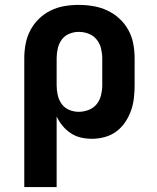

<svg xmlns="http://www.w3.org/2000/svg" viewBox="-20 -558 640 783"><path d="M79 205V-320Q79 -350 84.5 -379Q90 -408 103.5 -434Q117 -460 138.5 -481Q160 -502 186.5 -515Q213 -528 242 -533Q271 -538 301 -538Q331 -538 360.5 -533Q390 -528 417 -515.5Q444 -503 466.5 -482.5Q489 -462 503.5 -435.5Q518 -409 523.5 -379.5Q529 -350 529 -320V-210Q529 -184 526 -157.5Q523 -131 514 -106Q505 -81 490 -59Q475 -37 454 -21.5Q433 -6 407 1Q381 8 355 8Q332 8 310 3Q288 -2 269 -14.5Q250 -27 235.5 -44.5Q221 -62 211 -83V205ZM301 -102Q321 -102 341 -109.5Q361 -117 374 -133Q387 -149 392 -169.5Q397 -190 397 -210V-320Q397 -340 392 -360.5Q387 -381 374 -397Q361 -413 341.5 -420.5Q322 -428 301 -428Q281 -428 262 -420Q243 -412 231.5 -396Q220 -380 215.5 -360Q211 -340 211 -320V-210Q211 -190 215.5 -170Q220 -150 231.5 -134Q243 -118 262 -110Q281 -102 301 -102Z"/></svg>

Font: Iosevka Curly XBdEx
Style: Regular
Weight: 800
Width: 7
Monospace: yes
Designer: Belleve Invis
Foundry: Belleve Invis
Version: Version 11.1.0; ttfautohint (v1.8.3)